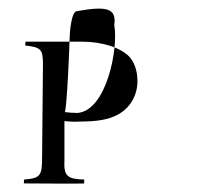

<svg xmlns="http://www.w3.org/2000/svg" viewBox="-20 -565 510 447"><path d="M36 -138C36 -138 175 -137 176 -138V-147C137 -148 128 -155 130 -192V-283C143 -282 152 -281 165 -282C204 -282 232 -286 254 -298C284 -314 300 -344 300 -376C300 -398 294 -418 282 -432C262 -454 218 -468 171 -468H39C40 -468 38 -458 39 -459C76 -455 80 -450 80 -414L78 -198C78 -156 74 -150 36 -147C36 -147 35 -137 36 -138ZM131 -304C136 -316 142 -462 142 -474C142 -488 146 -539 159 -539C226 -551 252 -547 246 -507C256 -452 228 -307 160 -302C150 -302 142 -303 131 -304Z"/></svg>

Font: Zinc
Style: Regular
Weight: 400
Version: Version 1